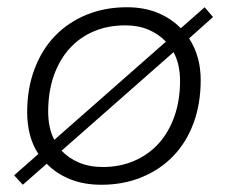

<svg xmlns="http://www.w3.org/2000/svg" viewBox="-20 -500 630 530"><path d="M19 -16 86 -75Q70 -99 62.5 -128.5Q55 -158 55 -190Q55 -256 75.5 -310Q96 -364 132.5 -401.5Q169 -439 219.5 -459.5Q270 -480 330 -480Q378 -480 415.5 -464.5Q453 -449 479 -422L545 -480L568 -453L502 -394Q534 -345 534 -279Q534 -213 514 -159.5Q494 -106 457.5 -68.5Q421 -31 370.5 -10.5Q320 10 260 10Q211 10 173 -5.5Q135 -21 109 -48L43 10ZM264 -39Q311 -39 350.5 -56Q390 -73 418 -104Q446 -135 461.5 -179Q477 -223 477 -277Q477 -323 459 -356L150 -84Q170 -63 198.5 -51Q227 -39 264 -39ZM113 -192Q113 -170 117 -150.5Q121 -131 130 -114L438 -385Q418 -406 390 -418Q362 -430 326 -430Q278 -430 239 -413.5Q200 -397 172 -366Q144 -335 128.5 -291Q113 -247 113 -192Z"/></svg>

Font: Celebes Light
Style: Italic
Weight: 300
Italic angle: -10°
Designer: Anugrah Pasau
Foundry: Lafontype
Version: Version 1.000; ttfautohint (v1.8.4)